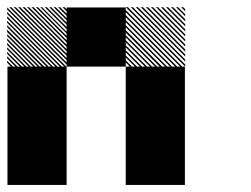

<svg xmlns="http://www.w3.org/2000/svg" viewBox="-21 -521 708 541"><path d="M500.8 -489.2 489.2 -500.8H495L500.8 -495ZM500.8 -475 475 -500.8H480.8L500.8 -480.8ZM500.8 -460.8 460.8 -500.8H466.7L500.8 -466.7ZM500.8 -446.7 446.7 -500.8H452.5L500.8 -452.5ZM500.8 -432.5 432.5 -500.8H438.3L500.8 -438.3ZM500.8 -418.3 418.3 -500.8H424.2L500.8 -424.2ZM500.8 -404.2 404.2 -500.8H410L500.8 -410ZM500.8 -390 390 -500.8H395.8L500.8 -395.8ZM500.8 -375.8 375.8 -500.8H381.7L500.8 -381.7ZM500.8 -361.7 361.7 -500.8H367.5L500.8 -367.5ZM500.8 -347.5 347.5 -500.8H353.3L500.8 -353.3ZM500.8 -333.3 333.3 -500.8H339.2L500.8 -339.2ZM487.5 -332.5 332.5 -487.5V-493.3L493.3 -332.5ZM473.3 -332.5 332.5 -473.3V-479.2L479.2 -332.5ZM459.2 -332.5 332.5 -459.2V-465L465 -332.5ZM445 -332.5 332.5 -445V-450.8L450.8 -332.5ZM430 -332.5 332.5 -430V-436.7L436.7 -332.5ZM416.7 -332.5 332.5 -416.7V-422.5L422.5 -332.5ZM402.5 -332.5 332.5 -402.5V-408.3L408.3 -332.5ZM388.3 -332.5 332.5 -388.3V-394.2L394.2 -332.5ZM374.2 -332.5 332.5 -374.2V-380L380 -332.5ZM360 -332.5 332.5 -360V-365.8L365.8 -332.5ZM345.8 -332.5 332.5 -345.8V-351.7L351.7 -332.5ZM167.5 -488.3 155 -500.8H160.8L167.5 -494.2ZM167.5 -475.8 142.5 -500.8H148.3L167.5 -481.7ZM167.5 -463.3 130 -500.8H135.8L167.5 -469.2ZM167.5 -450.8 117.5 -500.8H123.3L167.5 -456.7ZM167.5 -438.3 105 -500.8H110.8L167.5 -444.2ZM167.5 -425.8 92.5 -500.8H97.5L167.5 -430.8ZM167.5 -413.3 80 -500.8H85.8L167.5 -419.2ZM167.5 -400.8 67.5 -500.8H73.3L167.5 -406.7ZM167.5 -388.3 55 -500.8H60.8L167.5 -394.2ZM167.5 -375.8 42.5 -500.8H48.3L167.5 -381.7ZM167.5 -363.3 30 -500.8H35.8L167.5 -369.2ZM167.5 -350.8 17.5 -500.8H23.3L167.5 -356.7ZM167.5 -338.3 5 -500.8H10.8L167.5 -344.2ZM160.8 -332.5 -0.8 -494.2V-500L166.7 -332.5ZM148.3 -332.5 -0.8 -481.7V-487.5L154.2 -332.5ZM135.8 -332.5 -0.8 -469.2V-475L141.7 -332.5ZM123.3 -332.5 -0.8 -456.7V-462.5L129.2 -332.5ZM110.8 -332.5 -0.8 -444.2V-450L116.7 -332.5ZM97.5 -332.5 -0.8 -430.8V-437.5L104.2 -332.5ZM85.8 -332.5 -0.8 -419.2V-425L91.7 -332.5ZM73.3 -332.5 -0.8 -406.7V-412.5L79.2 -332.5ZM60.8 -332.5 -0.8 -394.2V-400L66.7 -332.5ZM48.3 -332.5 -0.8 -381.7V-387.5L54.2 -332.5ZM35.8 -332.5 -0.8 -369.2V-375L41.7 -332.5ZM23.3 -332.5 -0.8 -356.7V-362.5L29.2 -332.5ZM10.8 -332.5 -0.8 -344.2V-350L16.7 -332.5ZM333.3 -166.7H500V0H333.3ZM0 -166.7H166.7V0H0ZM333.3 -333.3H500V0H333.3ZM0 -333.3H166.7V0H0ZM166.7 -500H333.3V-333.3H166.7Z"/></svg>

Font: 0xA000-Pixelated-Mono
Style: Pixelated-Mono
Weight: 400
Version: Version 0.1